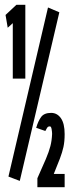

<svg xmlns="http://www.w3.org/2000/svg" viewBox="-20 -706 290 796"><path d="M33 -380V-610L12 -591L3 -644L48 -686H85V-380ZM62 44 15 26 179 -675 226 -655ZM135 70V33Q157 -16 170 -46.5Q183 -77 189 -100.5Q195 -124 196 -151Q196 -159 194 -170.5Q192 -182 187 -182Q183 -182 179.5 -180.5Q176 -179 168 -163L130 -176Q138 -204 150.5 -221Q163 -238 192 -238Q217 -238 232.5 -216Q248 -194 248 -150Q248 -119 243 -96.5Q238 -74 228.5 -49Q219 -24 203 15H248V70Z"/></svg>

Font: Inconsolata UltraCondensed Black
Style: Regular
Weight: 900
Width: 1
Monospace: yes
Designer: Raph Levien, Cyreal, Brenton Simpson
Foundry: Raph Levien, Cyreal, Google
Version: Version 3.001; ttfautohint (v1.8.2.53-6de2)